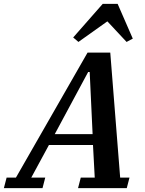

<svg xmlns="http://www.w3.org/2000/svg" viewBox="-74 -969 749 989"><path d="M-40 -54H8L377 -698H494L545 -54H593L579 0H328L342 -54H414L405 -222H178L87 -54H159L145 0H-54ZM208 -278H403L388 -598H380ZM303 -776 455 -949H532L610 -770L578 -753L479 -859L330 -753Z"/></svg>

Font: IBM Plex Serif SemiBold
Style: Italic
Weight: 600
Italic angle: -14°
Designer: Mike Abbink, Paul van der Laan, Pieter van Rosmalen
Foundry: Bold Monday
Version: Version 2.5